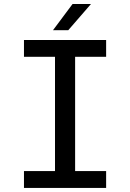

<svg xmlns="http://www.w3.org/2000/svg" viewBox="-20 -926 642 946"><path d="M337.4 -906.2H428.2L316.4 -777.3H241.2ZM98.1 -83H251V-646H98.1V-729H502.9V-646H350.1V-83H502.9V0H98.1Z"/></svg>

Font: Hack
Style: Regular
Weight: 400
Monospace: yes
Designer: Christopher Simpkins
Foundry: Christopher Simpkins
Version: Version 2.019; ttfautohint (v1.4.1) -l 4 -r 80 -G 350 -x 0 -